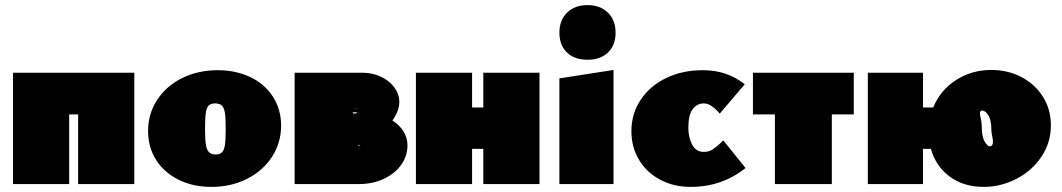

<svg xmlns="http://www.w3.org/2000/svg" viewBox="-20 -721 4158 752"><path d="M506 0H286V-273H251V0H31V-436H506Z M560 -208Q560 -276 596 -330.5Q632 -385 694 -415.5Q756 -446 833 -446Q905 -446 961.5 -418.5Q1018 -391 1049.5 -341.5Q1081 -292 1081 -229Q1081 -162 1045.5 -107Q1010 -52 947.5 -20.5Q885 11 808 11Q736 11 679.5 -17Q623 -45 591.5 -94.5Q560 -144 560 -208ZM864 -215Q864 -257 861 -278Q858 -299 849 -307.5Q840 -316 823 -316Q806 -316 797.5 -307.5Q789 -299 786 -278.5Q783 -258 783 -217Q783 -175 786.5 -154Q790 -133 799 -124.5Q808 -116 825 -116Q841 -116 849.5 -124.5Q858 -133 861 -153.5Q864 -174 864 -215Z M1576 -152Q1576 -111 1552 -76.5Q1528 -42 1484.5 -21Q1441 0 1384 0H1134V-436H1403Q1439 -436 1472 -420.5Q1505 -405 1524.5 -378.5Q1544 -352 1544 -322Q1544 -287 1517 -249Q1545 -231 1560.5 -206Q1576 -181 1576 -152ZM1365 -294H1393Q1386 -294 1378.5 -294.5Q1371 -295 1365 -294ZM1369 -276Q1373 -276 1377 -278.5Q1381 -281 1378 -281H1361Q1362 -276 1369 -276ZM1392 -151Q1391 -151 1386.5 -153Q1382 -155 1382 -152V-151Z M2093 -436V0H1873V-138H1829V0H1609V-436H1829V-300H1873V-436Z M2171 -414 2383 -447V0H2171ZM2171 -593Q2171 -642 2201 -671.5Q2231 -701 2281 -701Q2331 -701 2361 -671.5Q2391 -642 2391 -593Q2391 -544 2361.5 -515.5Q2332 -487 2281 -487Q2230 -487 2200.5 -515.5Q2171 -544 2171 -593Z M2453 -207Q2453 -276 2489.5 -330.5Q2526 -385 2589.5 -415.5Q2653 -446 2731 -446Q2781 -446 2821 -432.5Q2861 -419 2897 -391L2799 -276Q2786 -292 2769.5 -304Q2753 -316 2737 -316Q2710 -316 2693 -293.5Q2676 -271 2676 -220Q2676 -183 2691 -154.5Q2706 -126 2737 -126Q2756 -126 2770 -135Q2784 -144 2796.5 -155.5Q2809 -167 2813 -171L2900 -63Q2808 11 2685 11Q2618 11 2565 -17.5Q2512 -46 2482.5 -95.5Q2453 -145 2453 -207Z M3324 -273H3238V0H3015V-273H2929V-436H3324Z M4096 -230Q4096 -162 4058.5 -106.5Q4021 -51 3960 -20Q3899 11 3833 11Q3754 11 3699.5 -29.5Q3645 -70 3626 -138H3595V0H3379V-436H3595V-300H3635Q3663 -368 3724.5 -407.5Q3786 -447 3863 -447Q3927 -447 3980 -419.5Q4033 -392 4064.5 -342.5Q4096 -293 4096 -230ZM3869 -166Q3869 -174 3866 -188.5Q3863 -203 3863 -210Q3863 -251 3851 -269.5Q3839 -288 3827 -288Q3818 -288 3818 -277Q3818 -272 3821.5 -256Q3825 -240 3825 -232Q3825 -187 3836 -167.5Q3847 -148 3857 -148Q3869 -148 3869 -166Z"/></svg>

Font: Ysabeau Black
Style: Regular
Weight: 900
Designer: Christian Thalmann (Catharsis Fonts)
Version: Version 0.003